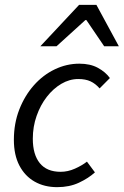

<svg xmlns="http://www.w3.org/2000/svg" viewBox="-20 -761 511 793"><path d="M216.1 12Q163.3 12 123 -10.9Q82.8 -33.8 60 -77.4Q37.3 -120.9 37.3 -183.4Q37.3 -251.3 59.6 -308.5Q81.9 -365.7 119.6 -408.4Q157.3 -451.1 206.2 -474.6Q255.1 -498 307.8 -498Q352.9 -498 384.2 -480.9Q415.6 -463.9 433.9 -438.7L391.4 -395.9Q374.3 -415.6 353.7 -425.1Q333.2 -434.6 303.4 -434.6Q266.9 -434.6 233.3 -414.8Q199.8 -395.1 173.3 -361Q146.8 -326.9 131.2 -282.3Q115.5 -237.8 115.5 -188.1Q115.5 -122.7 144.4 -87.1Q173.3 -51.4 230.4 -51.4Q260.5 -51.4 289.6 -64.5Q318.8 -77.5 339.1 -93.4L372.1 -49.1Q345.7 -25 306.2 -6.5Q266.8 12 216.1 12ZM146.7 -570 306.7 -740.9H378.2L470.8 -570H410.2L336.7 -678.2H332.7L213.5 -570Z"/></svg>

Font: Source Sans 3
Style: Italic
Weight: 200
Italic angle: -11°
Designer: Paul D. Hunt
Foundry: Adobe
Version: Version 3.046;hotconv 1.0.118;makeotfexe 2.5.65603